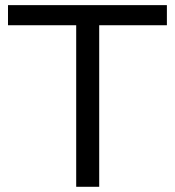

<svg xmlns="http://www.w3.org/2000/svg" viewBox="-20 -717 672 737"><path d="M360.8 -620.1V0H272.5V-620.1H10.7V-697.3H620.6V-620.1Z"/></svg>

Font: Lunasima
Style: Regular
Weight: 400
Designer: The DocRepair Project, Monotype Design Team
Foundry: Google
Version: Version 2.009